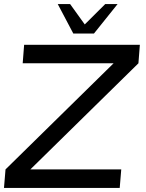

<svg xmlns="http://www.w3.org/2000/svg" viewBox="-50 -919 716 939"><path d="M-30.5 0 -23 -90.5 505.5 -609.5H61L68 -700H634L627 -609.5L98.5 -90.5H543L535.5 0ZM308.5 -755 232.5 -899H293L364.5 -799.5L464.5 -899H525L409.5 -755Z"/></svg>

Font: Urbanist Medium
Style: Italic
Weight: 500
Italic angle: -8°
Designer: Corey Hu
Foundry: Corey Hu
Version: Version 1.330; ttfautohint (v1.8.4.7-5d5b)